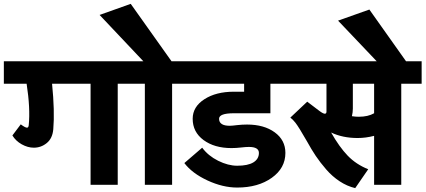

<svg xmlns="http://www.w3.org/2000/svg" viewBox="-55 -948 2190 988"><path d="M-35.2 -632.8H655.8V-517.1H550.8V2.9H411.1V-517.1H212.9Q227.1 -375 219.2 -283.2Q215.3 -236.3 186 -212.2Q156.7 -188 119.1 -188Q87.9 -188 56.9 -205.3Q25.9 -222.7 8.8 -251L51.8 -308.1Q74.7 -291 84 -291Q91.3 -291 92.8 -303.2Q101.6 -390.1 82 -517.1H-35.2Z M690.4 2.9V-517.1H585.4V-632.8H682.6L457.5 -871.1L617.7 -928.2L827.6 -632.8H935.5V-517.1H830.6V2.9Z M865.2 -632.8H1445.3V-517.1H1336.4V-365.2H1148.4Q1072.3 -365.2 1072.3 -336.9Q1072.3 -300.8 1127.4 -300.8Q1139.2 -300.8 1165.5 -304.2Q1190.9 -307.1 1216.3 -307.1Q1303.7 -307.1 1358.6 -267.1Q1413.6 -227.1 1413.6 -161.1Q1413.6 -83 1343.5 -33Q1273.4 17.1 1165.5 17.1Q1091.3 17.1 1012.5 -19.5Q933.6 -56.2 893.6 -108.9L985.4 -188Q1016.1 -146.5 1067.4 -120.8Q1118.7 -95.2 1165.5 -95.2Q1220.7 -95.2 1249 -112.5Q1277.3 -129.9 1277.3 -161.1Q1277.3 -191.9 1225.6 -191.9Q1210 -191.9 1185.5 -189Q1159.7 -186 1136.2 -186Q1048.3 -186 992.4 -227.3Q936.5 -268.6 936.5 -336.9Q936.5 -398.4 996.6 -437.3Q1056.6 -476.1 1148.4 -476.1H1201.2V-517.1H865.2Z M1384.8 -632.8H2114.7V-517.1H2009.8V2.9H1870.1V-249Q1827.6 -237.8 1785.2 -237.8Q1708.5 -237.8 1648.9 -266.1Q1690.9 -191.9 1734.1 -147Q1777.3 -102.1 1839.8 -77.1L1772.9 20Q1731.4 10.3 1693.1 -14.9Q1654.8 -40 1623.5 -76.2Q1592.3 -112.3 1569.8 -145.8Q1547.4 -179.2 1524.9 -220.2Q1481.9 -295.4 1464.8 -316.9Q1451.7 -333.5 1439 -342.8L1525.9 -424.8L1588.9 -377Q1607.9 -362.8 1616.7 -362.8Q1625 -362.8 1625 -374V-517.1H1384.8ZM1791 -347.2Q1838.9 -347.2 1870.1 -365.2V-517.1H1760.7V-389.2Q1760.7 -370.6 1755.9 -350.1Q1774.4 -347.2 1791 -347.2Z M1969.7 -542 1684.6 -841.8 1845.7 -898.9 2059.6 -597.2Z"/></svg>

Font: LT Superior
Style: Bold
Weight: 400
Designer: Daniel Lyons
Foundry: LyonsType
Version: Version 1.000